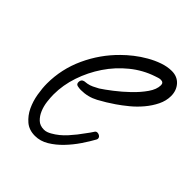

<svg xmlns="http://www.w3.org/2000/svg" viewBox="-155 -563 696 696"><g transform="rotate(45 193.0 -215.0)"><path d="M385.7 -407.2Q385.7 -382.8 374 -358.9Q362.3 -335 344.2 -313.5Q326.2 -292 304.7 -274.4Q283.2 -256.8 264.6 -244.1Q236.3 -224.6 205.6 -208Q174.8 -191.4 138.7 -191.4Q130.9 -191.4 121.6 -193.4Q112.3 -195.3 112.3 -206.1Q112.3 -219.7 125 -222.7Q127.9 -223.6 131.8 -223.6Q135.7 -223.6 139.6 -224.6Q150.4 -226.6 160.6 -231.4Q170.9 -236.3 181.6 -242.2Q198.2 -252.9 223.6 -272.5Q249 -292 273.4 -315.4Q297.9 -338.9 314.9 -363.3Q332 -387.7 332 -409.2Q332 -422.9 317.4 -422.9Q311.5 -422.9 305.7 -420.9Q299.8 -418.9 293.9 -417Q247.1 -401.4 208 -369.6Q168.9 -337.9 140.6 -295.9Q112.3 -253.9 96.2 -206.1Q80.1 -158.2 80.1 -110.4Q80.1 -94.7 82.5 -74.7Q85 -54.7 92.3 -37.1Q99.6 -19.5 112.3 -7.3Q125 4.9 145.5 4.9Q153.3 4.9 160.2 2.4Q167 0 173.8 -3.9Q200.2 -18.6 222.7 -43.5Q245.1 -68.4 262.7 -93.8Q267.6 -99.6 272 -106.4Q276.4 -113.3 281.2 -120.1Q284.2 -125 291 -125Q296.9 -125 302.2 -121.1Q307.6 -117.2 307.6 -110.4Q307.6 -108.4 305.7 -104.5Q293.9 -83 276.4 -57.1Q258.8 -31.2 237.3 -8.8Q215.8 13.7 190.9 28.8Q166 43.9 138.7 43.9Q108.4 43.9 88.4 26.9Q68.4 9.8 56.6 -15.1Q44.9 -40 40 -68.8Q35.2 -97.7 35.2 -121.1Q35.2 -195.3 66.4 -263.2Q97.7 -331.1 150.4 -382.8Q166 -398.4 186.5 -414.6Q207 -430.7 230 -443.8Q252.9 -457 276.9 -465.3Q300.8 -473.6 323.2 -473.6Q351.6 -473.6 368.7 -454.6Q385.7 -435.5 385.7 -407.2Z"/></g></svg>

Font: Calligraffiti
Style: Regular
Weight: 400
Designer: Dathan Boardman
Foundry: Open Window
Version: Version 1.000